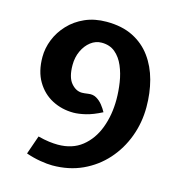

<svg xmlns="http://www.w3.org/2000/svg" viewBox="-108 -809 840 912"><g transform="rotate(15 312.0 -353.0)"><path d="M231 10Q206.5 10 171.8 4.2Q137 -1.5 101 -14L133 -106Q164 -98 187.8 -95Q211.5 -92 231 -92Q302 -92 349.5 -129.8Q397 -167.5 421 -231Q445 -294.5 445 -371Q445 -412 438.5 -454.5Q432 -497 416.5 -533.2Q401 -569.5 374.5 -591.8Q348 -614 308 -614Q278.5 -614 254.2 -595.2Q230 -576.5 215.5 -545.2Q201 -514 201 -476Q201 -416 224.5 -388Q248 -360 278 -360Q282.5 -360 291.2 -360.8Q300 -361.5 309 -363Q331.5 -366.5 349 -356.2Q366.5 -346 379.5 -329.5Q392.5 -313 401 -297Q357.5 -274.5 322.8 -266.2Q288 -258 263 -258Q206 -258 158.2 -283Q110.5 -308 81.8 -356.5Q53 -405 53 -476Q53 -519.5 70 -562Q87 -604.5 119.8 -639.5Q152.5 -674.5 199.2 -695.2Q246 -716 305 -716Q381 -716 435.2 -688.8Q489.5 -661.5 524.2 -613.8Q559 -566 575.5 -504.2Q592 -442.5 592 -373Q592 -296 566.2 -227Q540.5 -158 492.8 -104.5Q445 -51 378.8 -20.5Q312.5 10 231 10Z"/></g></svg>

Font: Expletus Sans
Style: Bold
Weight: 700
Version: Version 7.500